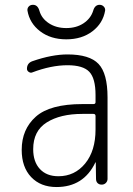

<svg xmlns="http://www.w3.org/2000/svg" viewBox="-20 -752 540 782"><path d="M385.7 -732.4Q395.5 -732.4 402.3 -725.6Q409.2 -718.8 408.2 -709Q399.4 -657.2 356.4 -624.5Q313.5 -591.8 250 -591.8Q186.5 -591.8 143.6 -624.5Q100.6 -657.2 91.8 -709Q90.8 -718.8 97.2 -725.6Q103.5 -732.4 114.3 -732.4Q133.8 -732.4 140.6 -708Q149.4 -676.8 179.2 -657.2Q209 -637.7 250 -637.7Q291 -637.7 320.3 -657.2Q349.6 -676.8 359.4 -708Q366.2 -732.4 385.7 -732.4ZM315.4 -288.1Q225.6 -288.1 170.4 -253.4Q115.2 -218.8 115.2 -144.5Q115.2 -92.8 142.6 -63.5Q169.9 -34.2 217.8 -34.2Q284.2 -34.2 326.7 -85.9Q369.1 -137.7 369.1 -224.6V-279.3Q369.1 -288.1 360.4 -288.1ZM210 9.8Q145.5 9.8 106.9 -30.8Q68.4 -71.3 68.4 -141.6Q68.4 -225.6 126 -276.9Q183.6 -328.1 315.4 -328.1H360.4Q369.1 -328.1 369.1 -335.9V-365.2Q369.1 -432.6 343.8 -459.5Q318.4 -486.3 254.9 -486.3Q188.5 -486.3 111.3 -457Q104.5 -454.1 97.2 -459Q89.8 -463.9 89.8 -471.7Q89.8 -495.1 112.3 -502.9Q191.4 -530.3 254.9 -530.3Q344.7 -530.3 381.3 -491.7Q418 -453.1 418 -355.5V-23.4Q418 -13.7 411.1 -6.8Q404.3 0 394 0Q383.8 0 377.4 -6.3Q371.1 -12.7 371.1 -23.4L370.1 -89.8Q370.1 -90.8 369.1 -90.8Q368.2 -90.8 368.2 -89.8Q320.3 9.8 210 9.8Z"/></svg>

Font: Rounded-X Mgen+ 1m light
Style: Regular
Weight: 200
Designer: [Source Han Sans]
Ryoko NISHIZUKA  (kana & ideographs); Paul D. Hunt (Latin, Greek & Cyrillic); Wenlong ZHANG  (bopomofo
Version: Version 1.059.20150602